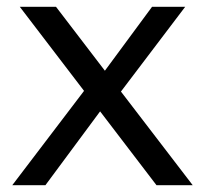

<svg xmlns="http://www.w3.org/2000/svg" viewBox="-20 -542 600 562"><path d="M438 0 273 -216 113 0H16L226 -276L38 -522H144L287 -335L425 -522H522L334 -274L544 0Z"/></svg>

Font: Amiko
Style: Regular
Weight: 400
Designer: Pablo Impallari, Rodrigo Fuenzalida, Andres Torresi
Foundry: Impallari Type
Version: Version 1.001; ttfautohint (v1.3)